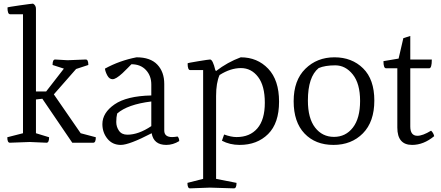

<svg xmlns="http://www.w3.org/2000/svg" viewBox="-20 -782 2419 1052"><path d="M143 -4 34 0Q20 0 20 -30L106 -52V-704H35Q21 -704 21 -741Q21 -743 87.5 -752.5Q154 -762 161 -762Q177 -753 177 -734V-281H233L330 -406L268 -426Q268 -456 282 -456L350 -452L450 -456Q464 -456 464 -426L397 -404L275 -265L422 -52L505 -30Q505 0 491 0H376L212 -241L177 -237V-52L249 -30Q249 0 235 0Z M809 -91V-226Q679 -210 622 -160Q617 -140 617 -113.5Q617 -87 632 -65.5Q647 -44 678 -44Q739 -44 809 -91ZM700 -430Q697 -427 680 -409.5Q663 -392 651 -381Q615 -348 597 -348Q579 -348 568 -368.5Q557 -389 555 -406Q635 -450 728 -468Q804 -468 842 -428Q880 -388 880 -322V-67Q880 -31 923 -31Q935 -31 953 -34Q962 -25 962 -9Q928 12 891 12Q822 12 811 -52Q688 12 642 12Q596 12 568.5 -22Q541 -56 541 -102Q541 -164 607.5 -210Q674 -256 809 -259V-319Q809 -367 779.5 -398.5Q750 -430 700 -430Z M1196 -11 1208 -45Q1247 -31 1276 -31Q1349 -31 1390 -78.5Q1431 -126 1431 -219Q1431 -312 1394 -360.5Q1357 -409 1300 -409Q1243 -409 1183 -371Q1164 -328 1164 -256V198L1276 220Q1276 250 1262 250L1130 246L1021 250Q1007 250 1007 220L1093 198V-398H1022Q1008 -398 1008 -435Q1008 -437 1066 -446.5Q1124 -456 1131 -456Q1146 -456 1160 -397L1164 -393Q1226 -441 1299 -468Q1390 -468 1449.5 -405.5Q1509 -343 1509 -225Q1509 -107 1449 -47.5Q1389 12 1293 12Q1239 12 1196 -11Z M1812.5 -468Q1908 -468 1969.5 -407.5Q2031 -347 2031 -231Q2031 -115 1968.5 -51.5Q1906 12 1807 12Q1708 12 1648.5 -50.5Q1589 -113 1589 -227.5Q1589 -342 1653 -405Q1717 -468 1812.5 -468ZM1667 -231Q1667 -134 1706.5 -83Q1746 -32 1810 -32Q1874 -32 1913.5 -83Q1953 -134 1953 -229Q1953 -324 1913 -374Q1873 -424 1817 -424Q1761 -424 1726 -409Q1667 -361 1667 -231Z M2359 -36Q2301 12 2238 12Q2157 12 2157 -83V-408H2095Q2081 -408 2081 -447L2164 -461L2190 -573L2228 -585V-456H2346Q2346 -408 2332 -408H2228V-89Q2228 -38 2267 -38Q2296 -38 2342 -66Q2355 -54 2359 -36Z"/></svg>

Font: Mate
Style: Regular
Weight: 400
Designer: Eduardo Rodriguez Tunni
Foundry: Eduardo Rodriguez Tunni
Version: Version 1.002